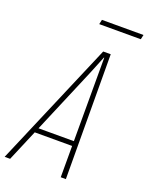

<svg xmlns="http://www.w3.org/2000/svg" viewBox="-178 -972 814 1055"><g transform="rotate(20 229.0 -445.0)"><path d="M-15 0 296 -729H340L343 0H313V-598V-699H311L270 -598L17 0ZM86 -183 98 -211H320V-183ZM224 -863 230 -890H473L467 -863Z"/></g></svg>

Font: Hubot Sans Condensed ExtraLight
Style: Italic
Weight: 200
Width: 3
Italic angle: -12.0243°
Designer: Deni Anggara
Foundry: GitHub, Inc., Subsidiary of Microsoft Corporation
Version: Version 2.000